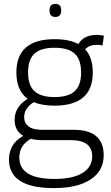

<svg xmlns="http://www.w3.org/2000/svg" viewBox="-20 -745 567 985"><path d="M260 -203Q196 -203 153 -221Q130 -206 117 -187Q104 -168 104 -144Q104 -114 126.5 -96.5Q149 -79 197 -79H359Q512 -79 512 52Q512 131 445 175.5Q378 220 256 220Q26 220 26 73Q26 36 43 5Q60 -26 99 -48Q55 -74 55 -130Q55 -165 72.5 -192Q90 -219 122 -238Q64 -280 64 -373Q64 -544 260 -544Q336 -544 382 -519Q410 -566 477 -566Q495 -566 513 -562L506 -512Q494 -515 476 -515Q438 -515 417 -492Q456 -450 456 -373Q456 -203 260 -203ZM260 -247Q330 -247 363 -277Q396 -307 396 -373Q396 -440 363 -470Q330 -500 260 -500Q190 -500 157 -470Q124 -440 124 -373Q124 -307 157 -277Q190 -247 260 -247ZM79 63Q79 173 260 173Q353 173 403 142.5Q453 112 453 57Q453 -26 344 -26H198Q164 -26 138 -33Q107 -15 93 9Q79 33 79 63ZM264 -658Q234 -658 234 -692Q234 -725 264 -725Q294 -725 294 -692Q294 -658 264 -658Z"/></svg>

Font: Georama Light
Style: Regular
Weight: 300
Designer: Jean-Baptiste Levee
Foundry: Production Type
Version: Version 1.000